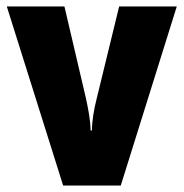

<svg xmlns="http://www.w3.org/2000/svg" viewBox="-20 -573 567 593"><path d="M175 0H353L526 -553H348L278 -266C270 -234 264 -200 264 -170H260C259 -205 252 -238 246 -267L179 -553H1Z"/></svg>

Font: Noto Sans Thai Looped Condensed Black
Style: Regular
Weight: 900
Width: 3
Designer: Sasikarn Vongin, Ben Mitchell
Foundry: The Fontpad Ltd
Version: Version 1.001